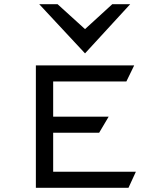

<svg xmlns="http://www.w3.org/2000/svg" viewBox="-20 -890 793 910"><path d="M383 -637 597 -870H512L383 -752L253 -870H166ZM232 -504H579L616 -580H150V0H589L624 -76H232V-261H450L495 -337H232Z"/></svg>

Font: Charger Monospace
Style: Regular
Weight: 400
Designer: Jasper
Foundry: Cannot Into Space Fonts
Version: Version 0.980